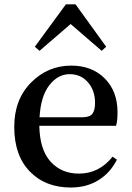

<svg xmlns="http://www.w3.org/2000/svg" viewBox="-20 -840 603 875"><path d="M301.8 -730.5 160.2 -608.4 138.7 -627 280.3 -820.3H324.2L463.9 -627L443.4 -608.4ZM160.2 -305.7H356.4Q388.7 -305.7 400.9 -321.3Q413.1 -336.9 413.1 -371.1Q413.1 -427.7 380.9 -464.8Q348.6 -502 297.9 -502Q244.1 -502 205.1 -452.1Q166 -402.3 160.2 -305.7ZM508.8 -266.6H159.2Q161.1 -158.2 210.4 -103.5Q259.8 -48.8 339.8 -48.8Q431.6 -48.8 493.2 -126L512.7 -112.3Q482.4 -51.8 428.2 -18.6Q374 14.6 302.7 14.6Q186.5 14.6 115.7 -58.6Q44.9 -131.8 44.9 -261.7Q44.9 -386.7 121.6 -463.9Q198.2 -541 304.7 -541Q399.4 -541 457.5 -482.4Q515.6 -423.8 515.6 -328.1Q515.6 -288.1 508.8 -266.6Z"/></svg>

Font: GenYoMin TW TTF SemiBold
Style: Regular
Weight: 600
Version: Version 1.300